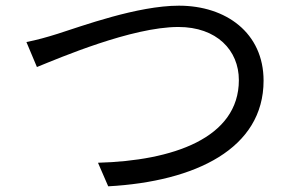

<svg xmlns="http://www.w3.org/2000/svg" viewBox="-20 -670 1040 676"><path d="M73 -522 110 -434C189 -466 444 -575 608 -575C743 -575 821 -493 821 -388C821 -183 587 -104 325 -97L361 -14C669 -31 908 -147 908 -386C908 -554 776 -650 610 -650C464 -650 268 -578 183 -551C145 -539 109 -529 73 -522Z"/></svg>

Font: Microsoft YaHei
Style: Regular
Weight: 400
Designer: Ryoko NISHIZUKA 西塚涼子 (kana, bopomofo & ideographs); Paul D. Hunt (Latin, Greek & Cyrillic); Sandoll Communications 산돌커뮤니
Foundry: Adobe
Version: Version 2.001;hotconv 1.0.111;makeotfexe 2.5.65597